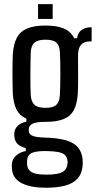

<svg xmlns="http://www.w3.org/2000/svg" viewBox="-20 -731 462 924"><path d="M202 172.5Q128 172.5 85.5 151Q43 129.5 38 86.5Q37.5 79.5 37 73Q36.5 66.5 37 60.5Q38.5 33.5 58.5 16.8Q78.5 0 104 -4V-18Q75 -26 63.2 -39.5Q51.5 -53 49.5 -71.5Q49 -75.5 48.8 -81.2Q48.5 -87 49 -92.5Q51 -112.5 67 -127Q83 -141.5 107 -145V-160Q74.5 -174.5 59.5 -204Q44.5 -233.5 41.5 -282Q41 -299 40.5 -324.2Q40 -349.5 40 -377Q40 -404.5 40.5 -429Q41 -453.5 41.5 -469.5Q45 -519.5 61.5 -550Q78 -580.5 111.5 -594.2Q145 -608 198.5 -608Q254 -608 287.5 -593.8Q321 -579.5 337 -547H351Q354 -573 372.2 -586.5Q390.5 -600 421 -600V-531.5H409.5Q384.5 -531.5 370 -515.2Q355.5 -499 355.5 -463.5V-438.5Q355.5 -435 355.8 -416Q356 -397 356 -371.2Q356 -345.5 355.8 -320.8Q355.5 -296 354.5 -281.5Q351.5 -231.5 335.2 -201.2Q319 -171 285.8 -157.8Q252.5 -144.5 198.5 -144.5Q157.5 -145 138 -136.2Q118.5 -127.5 118.5 -108V-103Q118.5 -90.5 127.2 -83.2Q136 -76 154.5 -72.5Q173 -69 204 -68.5Q289.5 -65.5 330.8 -41.8Q372 -18 377.5 36Q378 43 378.2 51.2Q378.5 59.5 377.5 67.5Q373.5 107.5 351.2 130.5Q329 153.5 290.8 163Q252.5 172.5 202 172.5ZM203.5 109.5Q234.5 109.5 255.8 105.2Q277 101 289 90.8Q301 80.5 304 62.5Q305.5 56 305.5 50.2Q305.5 44.5 304 38Q301.5 22.5 290.8 13.5Q280 4.5 259 0.5Q238 -3.5 203.5 -4Q162.5 -5 138.2 3Q114 11 110.5 39.5Q110 48.5 110 53Q110 57.5 110.5 63Q113 82 124.8 92Q136.5 102 156.5 105.8Q176.5 109.5 203.5 109.5ZM198.5 -212Q235.5 -212 250.8 -226.2Q266 -240.5 268 -272.5Q269 -288 269.8 -316.8Q270.5 -345.5 270.5 -377.8Q270.5 -410 269.8 -438Q269 -466 268 -481Q266.5 -512 251.2 -526Q236 -540 199 -540Q162.5 -540 146 -526Q129.5 -512 128 -478Q127.5 -464.5 127 -437Q126.5 -409.5 126.2 -377.5Q126 -345.5 126.5 -317Q127 -288.5 128 -273.5Q130 -241.5 145.8 -226.8Q161.5 -212 198.5 -212ZM163 -640V-711H233.5V-640Z"/></svg>

Font: Big Shoulders Text Thin Medium
Style: Regular
Weight: 500
Version: Version 2.002